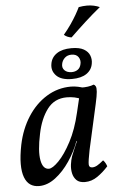

<svg xmlns="http://www.w3.org/2000/svg" viewBox="-59 -900 590 949"><g transform="rotate(-5 236.5 -425.0)"><path d="M408 -467Q414 -465 418 -457.5Q422 -450 420.5 -430.5Q419 -411 410 -371L360 -147Q349 -92 349.5 -76Q350 -60 366 -60Q378 -60 390.5 -67Q403 -74 422 -90Q429 -83 433 -75.5Q437 -68 440 -59Q415 -31 386 -11Q357 9 324 9Q296 9 282 -5Q268 -19 263.5 -40Q259 -61 262 -83.5Q265 -106 271 -123Q275 -133 281.5 -149Q288 -165 295 -181Q302 -197 306 -205L342 -346L345 -458Q361 -457 379 -459.5Q397 -462 408 -467ZM360 -454 343 -400Q328 -408 309 -412Q290 -416 270 -416Q209 -416 173.5 -369Q138 -322 123 -248Q105 -163 113.5 -117.5Q122 -72 152 -72Q170 -72 201 -103.5Q232 -135 263.5 -194.5Q295 -254 314 -336L333 -416L380 -409L325 -196H299Q281 -146 249 -98.5Q217 -51 177.5 -21Q138 9 96 9Q71 9 53 -3Q35 -15 25 -41Q15 -67 15 -107Q15 -147 26 -202Q42 -279 80.5 -339Q119 -399 174.5 -433Q230 -467 295 -467Q312 -467 331 -463Q350 -459 360 -454ZM304 -504Q251 -504 227 -528.5Q203 -553 209 -587Q214 -619 241 -637.5Q268 -656 314 -656Q354 -656 375.5 -643.5Q397 -631 404.5 -611.5Q412 -592 408 -571Q403 -540 376.5 -522Q350 -504 304 -504ZM306 -538Q323 -538 335.5 -546.5Q348 -555 352 -573Q357 -592 346.5 -608Q336 -624 312 -624Q291 -624 278 -611.5Q265 -599 262 -582Q258 -563 270.5 -550.5Q283 -538 306 -538ZM320 -709Q310 -710 300.5 -714Q291 -718 283 -725Q304 -750 320.5 -774Q337 -798 349 -819Q361 -840 368 -855Q379 -857 389 -858Q399 -859 409 -859Q427 -859 443 -855.5Q459 -852 472 -846Q435 -816 395.5 -780Q356 -744 320 -709Z"/></g></svg>

Font: Vollkorn
Style: Italic
Weight: 400
Italic angle: -11°
Designer: Friedrich Althausen
Foundry: Friedrich Althausen
Version: Version 5.001